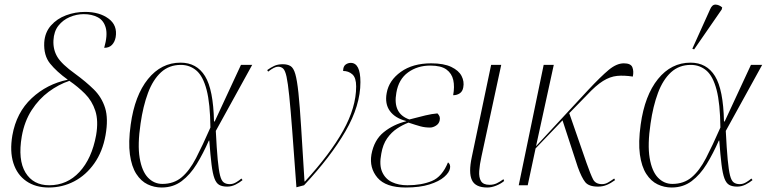

<svg xmlns="http://www.w3.org/2000/svg" viewBox="-20 -825 3419 855"><path d="M197 10Q138 10 97 -18.5Q56 -47 39.5 -99Q23 -151 35 -222Q53 -324 121 -387.5Q189 -451 282 -470Q232 -506 203 -542Q174 -578 177 -636Q180 -681 207 -711.5Q234 -742 274.5 -757Q315 -772 359 -772Q423 -772 463.5 -742Q504 -712 495 -659Q491 -638 478.5 -625Q466 -612 444 -612Q460 -668 451 -701Q442 -734 415.5 -748Q389 -762 353 -762Q321 -762 290.5 -749Q260 -736 240 -710.5Q220 -685 218 -645Q216 -604 235.5 -571.5Q255 -539 315 -496Q363 -461 398 -426.5Q433 -392 448 -344.5Q463 -297 450 -223Q437 -150 400 -97.5Q363 -45 310.5 -17.5Q258 10 197 10ZM199 0Q279 0 334 -59.5Q389 -119 408 -223Q419 -287 404.5 -331.5Q390 -376 358.5 -407.5Q327 -439 289 -465Q241 -449 197 -416.5Q153 -384 121 -334.5Q89 -285 77 -218Q59 -113 93.5 -56.5Q128 0 199 0Z M700 10Q667 10 637.5 -4Q608 -18 587 -50.5Q566 -83 558.5 -137Q551 -191 562 -270Q580 -400 639 -473Q698 -546 784 -546Q856 -546 893 -486Q930 -426 933 -284H936L1053 -536H1103L941 -242Q945 -162 949.5 -114.5Q954 -67 960 -43.5Q966 -20 976.5 -12.5Q987 -5 1003 -5Q1018 -5 1032 -13.5Q1046 -22 1055 -30L1060 -23Q1047 -12 1029 -3Q1011 6 992 6Q970 6 956.5 -1.5Q943 -9 935 -30.5Q927 -52 922 -92.5Q917 -133 912 -199H910Q885 -142 856 -94.5Q827 -47 789 -18.5Q751 10 700 10ZM703 -6Q754 -6 789 -35.5Q824 -65 853 -121Q882 -177 917 -257Q916 -364 900 -425Q884 -486 854.5 -511Q825 -536 785 -536Q733 -536 697 -503Q661 -470 639 -411Q617 -352 606 -275Q592 -181 602 -121.5Q612 -62 639 -34Q666 -6 703 -6Z M1300 9Q1289 -142 1281.5 -241Q1274 -340 1268 -398Q1262 -456 1256 -483.5Q1250 -511 1241 -519.5Q1232 -528 1218 -528Q1202 -528 1174 -506L1170 -513Q1185 -524 1201 -531.5Q1217 -539 1239 -539Q1260 -539 1273.5 -531Q1287 -523 1295 -495.5Q1303 -468 1309 -411Q1315 -354 1321 -258.5Q1327 -163 1336 -17H1338Q1450 -139 1508 -243Q1566 -347 1566 -440Q1566 -479 1549 -494Q1532 -509 1508 -509Q1508 -529 1518.5 -537Q1529 -545 1542 -545Q1585 -545 1585 -459Q1585 -355 1518.5 -240.5Q1452 -126 1334 0Z M1787 10Q1698 10 1661 -33.5Q1624 -77 1634 -137Q1646 -202 1689 -236.5Q1732 -271 1789 -285V-286Q1739 -299 1716 -331Q1693 -363 1702 -411Q1712 -467 1765 -505Q1818 -543 1900 -543Q1956 -543 1989.5 -527Q2023 -511 2035.5 -486.5Q2048 -462 2043 -436Q2040 -418 2027.5 -409.5Q2015 -401 1998 -401Q2005 -439 1998.5 -468.5Q1992 -498 1968 -515.5Q1944 -533 1896 -533Q1839 -533 1797 -502.5Q1755 -472 1745 -412Q1728 -319 1803 -293Q1845 -304 1874 -311Q1903 -318 1928 -320Q1935 -313 1937.5 -306Q1940 -299 1938 -289Q1935 -274 1921.5 -265.5Q1908 -257 1895 -257Q1872 -257 1852 -262.5Q1832 -268 1799 -279Q1773 -269 1748 -252.5Q1723 -236 1704 -209Q1685 -182 1678 -141Q1668 -90 1682 -59Q1696 -28 1725.5 -14Q1755 0 1794 0Q1857 0 1903 -19Q1949 -38 1975 -102Q1987 -93 1984 -76Q1981 -57 1958 -37Q1935 -17 1892 -3.5Q1849 10 1787 10Z M2150 10Q2097 10 2081.5 -23Q2066 -56 2081 -126L2167 -536H2212L2124 -128Q2116 -92 2114 -63.5Q2112 -35 2122 -18.5Q2132 -2 2160 -2Q2178 -2 2192.5 -9Q2207 -16 2222 -27L2225 -19Q2211 -7 2190 1.5Q2169 10 2150 10Z M2290 0 2401 -536H2446L2367 -174L2598 -423Q2656 -485 2691 -514Q2726 -543 2758 -543Q2789 -543 2796 -525.5Q2803 -508 2798 -484Q2759 -490 2728 -487Q2697 -484 2665.5 -464.5Q2634 -445 2593 -401L2515 -321L2592 -99Q2610 -48 2621 -26.5Q2632 -5 2661 -5Q2675 -5 2688 -12.5Q2701 -20 2715 -30L2719 -23Q2700 -9 2682 -1.5Q2664 6 2643 6Q2602 6 2586 -14Q2570 -34 2553 -81L2485 -289L2365 -164L2330 0Z M2971 10Q2938 10 2908.5 -4Q2879 -18 2858 -50.5Q2837 -83 2829.5 -137Q2822 -191 2833 -270Q2851 -400 2910 -473Q2969 -546 3055 -546Q3127 -546 3164 -486Q3201 -426 3204 -284H3207L3324 -536H3374L3212 -242Q3216 -162 3220.5 -114.5Q3225 -67 3231 -43.5Q3237 -20 3247.5 -12.5Q3258 -5 3274 -5Q3289 -5 3303 -13.5Q3317 -22 3326 -30L3331 -23Q3318 -12 3300 -3Q3282 6 3263 6Q3241 6 3227.5 -1.5Q3214 -9 3206 -30.5Q3198 -52 3193 -92.5Q3188 -133 3183 -199H3181Q3156 -142 3127 -94.5Q3098 -47 3060 -18.5Q3022 10 2971 10ZM2974 -6Q3025 -6 3060 -35.5Q3095 -65 3124 -121Q3153 -177 3188 -257Q3187 -364 3171 -425Q3155 -486 3125.5 -511Q3096 -536 3056 -536Q3004 -536 2968 -503Q2932 -470 2910 -411Q2888 -352 2877 -275Q2863 -181 2873 -121.5Q2883 -62 2910 -34Q2937 -6 2974 -6ZM3071 -605 3063 -608 3142 -783Q3151 -805 3166.5 -804.5Q3182 -804 3196 -792L3194 -783Z"/></svg>

Font: Noto Serif Display ExtraLight
Style: Italic
Weight: 200
Italic angle: -12°
Designer: Monotype Design Team
Foundry: Monotype Imaging Inc.
Version: Version 2.009